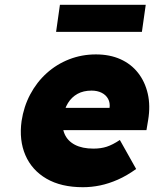

<svg xmlns="http://www.w3.org/2000/svg" viewBox="-20 -771 643 801"><path d="M326 10Q235 10 174 -25.5Q113 -61 86 -123.5Q59 -186 70 -266Q79 -326 106 -377Q133 -428 174.5 -465.5Q216 -503 268.5 -523.5Q321 -544 380 -544Q438 -544 482.5 -524Q527 -504 556 -467Q585 -430 596.5 -380Q608 -330 598 -270L591 -228H171L161 -321H455L434 -301L437 -320Q440 -342 431 -358.5Q422 -375 404 -384Q386 -393 362 -393Q328 -393 303.5 -379.5Q279 -366 263.5 -341Q248 -316 243 -281Q237 -241 249.5 -212Q262 -183 292.5 -167Q323 -151 370 -151Q401 -151 425.5 -159Q450 -167 480 -187L548 -66Q509 -38 471.5 -21.5Q434 -5 398 2.5Q362 10 326 10ZM214 -638 230 -751H588L572 -638Z"/></svg>

Font: Lexend ExtBd
Style: Italic
Weight: 800
Italic angle: -8.13011°
Designer: Bonnie Shaver-Troup, Thomas Jockin
Foundry: Lexend
Version: Version 1.007